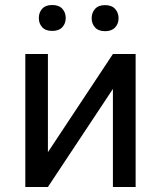

<svg xmlns="http://www.w3.org/2000/svg" viewBox="-20 -743 640 763"><path d="M428.7 -528.3H519V0H428.7V-389.6L170.4 0H80.6V-528.3H170.4V-138.2ZM134.3 -671.4Q134.3 -693.4 147.7 -708.3Q161.1 -723.1 187.5 -723.1Q213.9 -723.1 227.5 -708.3Q241.2 -693.4 241.2 -671.4Q241.2 -649.4 227.5 -634.8Q213.9 -620.1 187.5 -620.1Q161.1 -620.1 147.7 -634.8Q134.3 -649.4 134.3 -671.4ZM344.2 -670.4Q344.2 -692.4 357.7 -707.5Q371.1 -722.7 397.5 -722.7Q423.8 -722.7 437.5 -707.5Q451.2 -692.4 451.2 -670.4Q451.2 -648.9 437.5 -634Q423.8 -619.1 397.5 -619.1Q371.1 -619.1 357.7 -634Q344.2 -648.9 344.2 -670.4Z"/></svg>

Font: Roboto Mono
Style: Regular
Weight: 400
Designer: Google
Version: Version 2.000985; 2015; ttfautohint (v1.3)